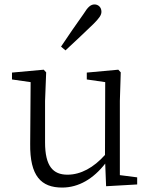

<svg xmlns="http://www.w3.org/2000/svg" viewBox="-20 -831 682 865"><path d="M260 14C335 14 401 -26 454 -94L458 8L598 0V-32L520 -42V-376L524 -505L513 -517L371 -504V-473L454 -461L453 -133C402 -76 344 -44 284 -44C219 -44 183 -82 183 -190V-376L188 -505L177 -517L34 -504V-473L118 -461L116 -184C114 -37 166 14 260 14ZM255 -621 275 -604C319 -645 362 -685 401 -723C427 -749 437 -763 437 -778C437 -800 421 -811 406 -811C389 -811 376 -800 357 -769C323 -721 288 -671 255 -621Z"/></svg>

Font: Kiri Minchoo Light
Style: Regular
Weight: 300
Designer: Ryoko NISHIZUKA 西塚涼子 (kana & ideographs); Frank Grießhammer (Latin, Greek & Cyrillic);
akenotsuki.com/eyeben/fonts/ (U+
Foundry: Adobe
akenotsuki.com/eyeben/fonts/
Version: Version 4.002;hotconv 1.0.119;makeotfexe 2.5.65604